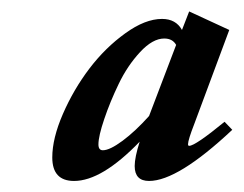

<svg xmlns="http://www.w3.org/2000/svg" viewBox="-20 -611 430 339"><path d="M110.8 -291.5Q72.3 -291.5 72.3 -333Q72.3 -366.7 91.1 -409.9Q109.9 -453.1 137.9 -490Q166 -526.9 201.2 -552.2Q236.3 -577.6 266.1 -577.6Q290.5 -577.6 301.3 -558.1L314 -590.8L384.8 -558.1L323.2 -392.6Q312 -363.8 312 -356.4Q312 -353.5 314 -353.5Q324.7 -353.5 376.5 -396L390.1 -381.8Q293.9 -291.5 243.2 -291.5Q217.8 -291.5 217.8 -317.9Q217.8 -333 226.6 -360.8Q159.7 -291.5 110.8 -291.5ZM153.8 -356Q153.8 -345.7 161.6 -345.7Q173.8 -345.7 196.5 -362.5Q219.2 -379.4 243.2 -406.2L291 -531.7Q284.7 -543 270 -543Q249.5 -543 227.3 -519Q205.1 -495.1 189.7 -463.1Q174.3 -431.2 164.1 -400.9Q153.8 -370.6 153.8 -356Z"/></svg>

Font: Elstob 6pt SemiBold
Style: Italic
Weight: 600
Italic angle: -20°
Designer: Peter S. Baker
Version: Version 1.015